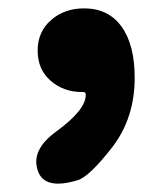

<svg xmlns="http://www.w3.org/2000/svg" viewBox="-20 -227 391 459"><path d="M165 204Q85 228 70 180Q54 131 115 87Q186 35 185 -1Q185 -7 179 -7H176Q132 -7 101 -34Q70 -61 70 -106Q70 -151 102 -179Q134 -207 181 -207Q239 -207 270.5 -163.5Q302 -120 302 -41Q302 56 247.5 126Q193 196 165 204Z"/></svg>

Font: Resource Han Rounded JP Heavy
Style: Regular
Weight: 900
Designer: Cyano Hao (round all glyphs); Ryoko NISHIZUKA 西塚涼子 (kana, bopomofo & ideographs); Paul D. Hunt (Latin, Greek & Cyrillic)
Foundry: Cyano Hao
Version: 0.990